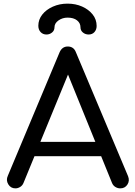

<svg xmlns="http://www.w3.org/2000/svg" viewBox="-20 -1037 743 1057"><path d="M65 0Q39 0 25.5 -22.5Q12 -45 23 -69L308 -749Q322 -781 353 -781Q386 -781 398 -749L685 -67Q695 -42 681.5 -21Q668 0 642 0Q628 0 615.5 -7.5Q603 -15 597 -29L340 -662H369L109 -29Q103 -15 90.5 -7.5Q78 0 65 0ZM122 -177 159 -256H556L592 -177ZM236 -847Q216 -847 203.5 -860.5Q191 -874 191 -895Q191 -929 212.5 -956.5Q234 -984 271 -1000.5Q308 -1017 352 -1017Q396 -1017 432 -1001Q468 -985 490 -957.5Q512 -930 512 -894Q512 -874 500 -860.5Q488 -847 468 -847Q450 -847 436.5 -858Q423 -869 423 -887Q423 -910 404 -925Q385 -940 352 -940Q324 -940 302 -924.5Q280 -909 280 -887Q280 -869 266.5 -858Q253 -847 236 -847Z"/></svg>

Font: Comfortaa SemiBold
Style: Regular
Weight: 600
Designer: Johan Aakerlund
Foundry: Johan Aakerlund
Version: Version 3.104; ttfautohint (v1.8.1.43-b0c9)